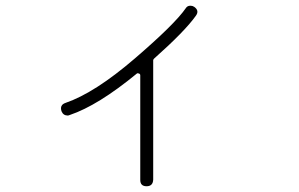

<svg xmlns="http://www.w3.org/2000/svg" viewBox="-20 -624 1040 668"><path d="M468 2V-362Q468 -367 462.5 -368.5Q457 -370 456 -368Q321 -257 223 -224Q218 -222 216 -222Q200 -222 194 -237Q187 -259 208 -266Q310 -301 449 -420.5Q588 -540 626 -595Q632 -605 644 -604Q650 -604 656 -600Q674 -587 662 -570Q624 -516 516 -420Q514 -418 513 -415V1Q512 24 490 24Q468 24 468 2Z"/></svg>

Font: Shin Retro Maru Gothic Regular
Style: Regular
Weight: 400
Designer: Iose
Foundry: Typographish
Version: Version 1.002